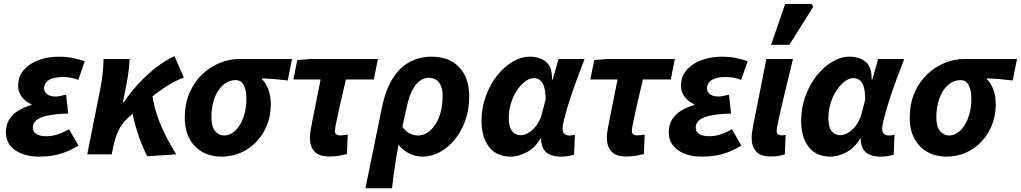

<svg xmlns="http://www.w3.org/2000/svg" viewBox="-20 -803 5312 999"><path d="M181.6 12Q133.5 12 94.5 -2.8Q55.6 -17.6 33.1 -45.9Q10.6 -74.2 10.6 -114.5Q10.6 -153.2 28.2 -181.4Q45.8 -209.6 76.2 -228Q106.6 -246.4 143.7 -256.4V-260.4Q116.3 -271.4 95.3 -296.7Q74.4 -322 74.4 -356Q74.4 -406.2 104.4 -439.9Q134.3 -473.5 182.8 -490.8Q231.2 -508 285.8 -508Q325.5 -508 358.5 -501.5Q391.5 -494.9 421 -484.5L387.4 -387.4Q365 -395.9 346.1 -399.1Q327.2 -402.3 307 -402.3Q275.8 -402.3 254.1 -395.4Q232.5 -388.6 221 -375.3Q209.5 -362 209.5 -344.4Q209.5 -324.4 225.9 -312.6Q242.2 -300.7 267.2 -300.7Q280.5 -300.7 294.5 -303.7Q308.4 -306.7 323.8 -310.7L335 -212.2Q265.3 -210.3 225 -201Q184.7 -191.8 167.8 -176.1Q150.9 -160.5 150.9 -139Q150.9 -116.6 170.1 -105.4Q189.3 -94.2 221.2 -94.2Q241.3 -94.2 260.6 -98.4Q280 -102.7 299.4 -110.7Q318.9 -118.6 338.9 -130.8L388.5 -46Q354.1 -24.6 321.5 -12.1Q289 0.4 254.8 6.2Q220.7 12 181.6 12Z M434 0 502.7 -345.2Q508.7 -375 513.7 -416.7Q518.7 -458.4 518.7 -496.1H653.9Q653.9 -472.7 649.9 -439.2Q645.9 -405.6 639.9 -374L619.6 -270.8H623.6Q663.2 -327.6 706.4 -373.6Q749.7 -419.6 795.3 -454.2Q841 -488.8 887.4 -511.3L936.6 -399.6Q898.6 -386 855 -359.5Q811.5 -333 759 -290.2Q706.5 -247.4 641 -185.2Q614.3 -159.7 596.9 -124.6Q579.5 -89.5 567.4 -30.4L561.4 0ZM746.3 10.1Q737 -6.9 726.5 -31.2Q715.9 -55.5 704.9 -85.7Q693.9 -116 684.1 -151.3Q674.3 -186.5 666.6 -226.3L772.7 -306.2Q780.2 -259.4 793.8 -215.1Q807.3 -170.8 825.4 -131.6Q843.5 -92.4 862.3 -58.8Q881 -25.3 897 0Z M1131.2 12Q1077.6 12 1034.6 -11.5Q991.6 -34.9 966.6 -80.2Q941.5 -125.5 941.5 -189.5Q941.5 -263.5 966.4 -320.6Q991.3 -377.8 1032.8 -416.8Q1074.4 -455.8 1124.3 -476Q1174.2 -496.1 1225.2 -496.1H1499.6L1477.1 -384.1Q1440.2 -388.7 1408.8 -391.5Q1377.3 -394.2 1342.7 -395V-391Q1364.8 -369.9 1376.9 -336.3Q1389 -302.7 1389 -258.1Q1389 -203 1369.9 -154Q1350.8 -105 1316 -67.5Q1281.3 -30.1 1234.3 -9Q1187.2 12 1131.2 12ZM1146.4 -98Q1169.2 -98 1189.8 -111.9Q1210.5 -125.7 1226.7 -151.1Q1242.9 -176.6 1252.5 -212.1Q1262.1 -247.7 1262.1 -290.2Q1262.1 -331.8 1248.7 -358.9Q1235.3 -386.1 1205.1 -386.1Q1178.9 -386.1 1156.2 -371.9Q1133.5 -357.8 1116.2 -332.2Q1099 -306.6 1089.5 -271.1Q1079.9 -235.6 1079.9 -191.9Q1079.9 -144.3 1099.1 -121.2Q1118.3 -98 1146.4 -98Z M1693.8 11.3Q1640.2 11.3 1616.3 -14.6Q1592.5 -40.5 1592.5 -85.7Q1592.5 -98.9 1594.4 -113.3Q1596.3 -127.7 1599.8 -146.3L1648.1 -389.4H1506.5L1526.9 -490.5L1597.5 -496.1H1946L1925.2 -389.4H1779.9Q1762.5 -316.8 1749.8 -259.9Q1737 -203 1729.8 -167.4Q1722.6 -131.8 1722.6 -122.6Q1722.6 -109 1730.2 -103.9Q1737.8 -98.7 1747.6 -98.7Q1761.3 -98.7 1770.9 -100.2Q1780.5 -101.7 1789.3 -102.7L1785.1 -1.3Q1769.4 2.5 1746.2 6.9Q1722.9 11.3 1693.8 11.3Z M1881.3 176.7 1967 -242.6Q1986.5 -337.6 2024.2 -396.2Q2061.9 -454.9 2113.4 -481.5Q2164.9 -508.1 2225.3 -508.1Q2318.4 -508.1 2369.9 -452.5Q2421.4 -396.8 2421.4 -301.8Q2421.4 -230.4 2400 -172.6Q2378.5 -114.8 2343.3 -73.4Q2308.2 -32.1 2265.6 -10Q2223 12 2180.1 12Q2143.5 12 2110.3 -3.9Q2077 -19.8 2053.6 -50.1Q2046 -9.6 2040 27.7Q2034 65 2028.9 101.8Q2023.7 138.7 2019.7 176.7ZM2154.1 -98Q2179.5 -98 2202.5 -112.1Q2225.5 -126.1 2243.8 -153.2Q2262.2 -180.3 2272.6 -218.5Q2283 -256.6 2283 -304.8Q2283 -349.7 2264 -373.9Q2245 -398.1 2210.1 -398.1Q2186.4 -398.1 2165 -382.9Q2143.7 -367.6 2126.3 -335.3Q2108.9 -302.9 2097.8 -252.6L2073.5 -142.7Q2086.1 -126.1 2099.6 -116.4Q2113.2 -106.6 2127.2 -102.3Q2141.2 -98 2154.1 -98Z M2637.6 12Q2564.5 12 2525 -37.9Q2485.5 -87.8 2485.5 -174Q2485.5 -242.2 2507.7 -302.8Q2529.9 -363.3 2566.2 -409.4Q2602.6 -455.5 2647.3 -481.8Q2691.9 -508.1 2736.9 -508.1Q2788.2 -508.1 2820.9 -481.3Q2853.7 -454.4 2852 -389.6H2856L2886.1 -496.1H3021.7Q3002.2 -445.2 2981.6 -390Q2961 -334.7 2944.5 -283.2Q2928 -231.6 2917.6 -191.8Q2907.2 -152 2907.2 -132.9Q2907.2 -114.7 2917 -106.4Q2926.8 -98 2941.4 -98Q2951.5 -98 2958.2 -99.5Q2964.8 -101 2971.1 -102L2967.2 1.1Q2952.6 6.5 2935.5 9.3Q2918.4 12 2897.5 12Q2853.2 12 2826.4 -7.2Q2799.6 -26.4 2795.5 -72.4Q2795.5 -74 2795.8 -76.7Q2796 -79.4 2796.2 -82.2H2792.2Q2764 -33.2 2720.2 -10.6Q2676.4 12 2637.6 12ZM2689.1 -99.7Q2705.9 -99.7 2722.6 -108Q2739.2 -116.2 2754.1 -130.6Q2769 -145 2780.5 -164.4Q2791.9 -183.8 2798.3 -205.3L2818.8 -284.7Q2818.8 -344.2 2803.1 -370.3Q2787.4 -396.4 2756.4 -396.4Q2735.3 -396.4 2712.5 -379.4Q2689.7 -362.3 2670.2 -333.3Q2650.7 -304.3 2639 -266.7Q2627.2 -229.2 2627.2 -188.3Q2627.2 -141.5 2644.6 -120.6Q2662 -99.7 2689.1 -99.7Z M3238.8 11.3Q3185.2 11.3 3161.3 -14.6Q3137.5 -40.5 3137.5 -85.7Q3137.5 -98.9 3139.4 -113.3Q3141.3 -127.7 3144.8 -146.3L3193.1 -389.4H3051.5L3071.9 -490.5L3142.5 -496.1H3491L3470.2 -389.4H3324.9Q3307.5 -316.8 3294.8 -259.9Q3282 -203 3274.8 -167.4Q3267.6 -131.8 3267.6 -122.6Q3267.6 -109 3275.2 -103.9Q3282.8 -98.7 3292.6 -98.7Q3306.3 -98.7 3315.9 -100.2Q3325.5 -101.7 3334.3 -102.7L3330.1 -1.3Q3314.4 2.5 3291.2 6.9Q3267.9 11.3 3238.8 11.3Z M3630.6 12Q3582.5 12 3543.5 -2.8Q3504.6 -17.6 3482.1 -45.9Q3459.6 -74.2 3459.6 -114.5Q3459.6 -153.2 3477.2 -181.4Q3494.8 -209.6 3525.2 -228Q3555.6 -246.4 3592.7 -256.4V-260.4Q3565.3 -271.4 3544.3 -296.7Q3523.4 -322 3523.4 -356Q3523.4 -406.2 3553.4 -439.9Q3583.3 -473.5 3631.8 -490.8Q3680.2 -508 3734.8 -508Q3774.5 -508 3807.5 -501.5Q3840.5 -494.9 3870 -484.5L3836.4 -387.4Q3814 -395.9 3795.1 -399.1Q3776.2 -402.3 3756 -402.3Q3724.8 -402.3 3703.1 -395.4Q3681.5 -388.6 3670 -375.3Q3658.5 -362 3658.5 -344.4Q3658.5 -324.4 3674.9 -312.6Q3691.2 -300.7 3716.2 -300.7Q3729.5 -300.7 3743.5 -303.7Q3757.4 -306.7 3772.8 -310.7L3784 -212.2Q3714.3 -210.3 3674 -201Q3633.7 -191.8 3616.8 -176.1Q3599.9 -160.5 3599.9 -139Q3599.9 -116.6 3619.1 -105.4Q3638.3 -94.2 3670.2 -94.2Q3690.3 -94.2 3709.6 -98.4Q3729 -102.7 3748.4 -110.7Q3767.9 -118.6 3787.9 -130.8L3837.5 -46Q3803.1 -24.6 3770.5 -12.1Q3738 0.4 3703.8 6.2Q3669.7 12 3630.6 12Z M3991.1 11.3Q3938.2 11.3 3914.5 -14.6Q3890.8 -40.5 3890.8 -85.7Q3890.8 -98.9 3892.7 -113.3Q3894.6 -127.7 3898.1 -146.3L3967.6 -496.1H4106Q4081 -393.8 4061.8 -313.7Q4042.5 -233.6 4031.8 -184Q4021 -134.5 4021 -122.6Q4021 -109 4028.3 -103.9Q4035.6 -98.7 4045.1 -98.7Q4049.7 -98.7 4055.7 -99.2Q4061.6 -99.7 4067.8 -101.1L4063.6 0.4Q4051.6 4.2 4033.2 7.7Q4014.7 11.3 3991.1 11.3ZM3992.2 -569.9 4065.4 -782.7H4202.5L4211.1 -767.2L4087.1 -569.9Z M4300.6 12Q4227.5 12 4188 -37.9Q4148.5 -87.8 4148.5 -174Q4148.5 -242.2 4170.7 -302.8Q4192.9 -363.3 4229.2 -409.4Q4265.6 -455.5 4310.3 -481.8Q4354.9 -508.1 4399.9 -508.1Q4451.2 -508.1 4483.9 -481.3Q4516.7 -454.4 4515 -389.6H4519L4549.1 -496.1H4684.7Q4665.2 -445.2 4644.6 -390Q4624 -334.7 4607.5 -283.2Q4591 -231.6 4580.6 -191.8Q4570.2 -152 4570.2 -132.9Q4570.2 -114.7 4580 -106.4Q4589.8 -98 4604.4 -98Q4614.5 -98 4621.2 -99.5Q4627.8 -101 4634.1 -102L4630.2 1.1Q4615.6 6.5 4598.5 9.3Q4581.4 12 4560.5 12Q4516.2 12 4489.4 -7.2Q4462.6 -26.4 4458.5 -72.4Q4458.5 -74 4458.8 -76.7Q4459 -79.4 4459.2 -82.2H4455.2Q4427 -33.2 4383.2 -10.6Q4339.4 12 4300.6 12ZM4352.1 -99.7Q4368.9 -99.7 4385.6 -108Q4402.2 -116.2 4417.1 -130.6Q4432 -145 4443.5 -164.4Q4454.9 -183.8 4461.3 -205.3L4481.8 -284.7Q4481.8 -344.2 4466.1 -370.3Q4450.4 -396.4 4419.4 -396.4Q4398.3 -396.4 4375.5 -379.4Q4352.7 -362.3 4333.2 -333.3Q4313.7 -304.3 4302 -266.7Q4290.2 -229.2 4290.2 -188.3Q4290.2 -141.5 4307.6 -120.6Q4325 -99.7 4352.1 -99.7Z M4903.2 12Q4849.6 12 4806.6 -11.5Q4763.6 -34.9 4738.6 -80.2Q4713.5 -125.5 4713.5 -189.5Q4713.5 -263.5 4738.4 -320.6Q4763.3 -377.8 4804.8 -416.8Q4846.4 -455.8 4896.3 -476Q4946.2 -496.1 4997.2 -496.1H5271.6L5249.1 -384.1Q5212.2 -388.7 5180.8 -391.5Q5149.3 -394.2 5114.7 -395V-391Q5136.8 -369.9 5148.9 -336.3Q5161 -302.7 5161 -258.1Q5161 -203 5141.9 -154Q5122.8 -105 5088 -67.5Q5053.3 -30.1 5006.3 -9Q4959.2 12 4903.2 12ZM4918.4 -98Q4941.2 -98 4961.8 -111.9Q4982.5 -125.7 4998.7 -151.1Q5014.9 -176.6 5024.5 -212.1Q5034.1 -247.7 5034.1 -290.2Q5034.1 -331.8 5020.7 -358.9Q5007.3 -386.1 4977.1 -386.1Q4950.9 -386.1 4928.2 -371.9Q4905.5 -357.8 4888.2 -332.2Q4871 -306.6 4861.5 -271.1Q4851.9 -235.6 4851.9 -191.9Q4851.9 -144.3 4871.1 -121.2Q4890.3 -98 4918.4 -98Z"/></svg>

Font: Source Sans 3
Style: Italic
Weight: 200
Italic angle: -11°
Designer: Paul D. Hunt
Foundry: Adobe
Version: Version 3.046;hotconv 1.0.118;makeotfexe 2.5.65603